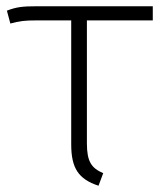

<svg xmlns="http://www.w3.org/2000/svg" viewBox="-20 -584 518 612"><path d="M467 -519V-564H94C55 -564 32 -562 2 -550L13 -509C43 -517 57 -519 99 -519H207V-124C207 -48 230 -13 294 8L309 -32C272 -48 257 -68 257 -127V-519Z"/></svg>

Font: Glow Sans SC Normal Light
Style: Regular
Weight: 300
Designer: Ryoko NISHIZUKA (kana, bopomofo & ideographs); Paul D. Hunt (Latin, Greek & Cyrillic); Sandoll Communications, Soo-young
Version: Version 0.93